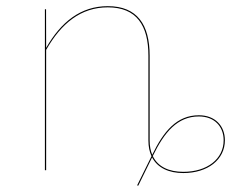

<svg xmlns="http://www.w3.org/2000/svg" viewBox="-20 -547 743 617"><path d="M619.1 -176.6C548.5 -176.6 505.8 -125.3 469.2 -49.6C463.8 -62.5 460.9 -77.8 460.9 -95.6V-368.1C460.9 -467.4 421.4 -527.2 326.4 -527.2C239.5 -527.2 176 -476.5 128.3 -393.2L128 -517.2H124.3V0H128.3V-386.7C176.4 -471.6 239.7 -523.4 326.4 -523.4C418.9 -523.4 456.9 -465.5 456.9 -367.9V-95.6C456.9 -75.9 460.4 -59.1 466.9 -45.1L420.6 48.8L424.3 49.6L468.8 -41.1C486.7 -7.1 523.1 9.1 569 9.1C647.6 9.1 702.7 -34 702.7 -96.2C702.7 -142.3 671.4 -176.6 619.1 -176.6ZM569 5.2C523.1 5.2 487.5 -10.9 471 -45.5L471.1 -45.8C507.9 -121.9 550 -172.8 619.1 -172.8C669.1 -172.8 698.7 -140.5 698.7 -96.2C698.7 -35.9 645.5 5.2 569 5.2Z"/></svg>

Font: Fira Sans Four
Style: Regular
Weight: 100
Designer: Carrois Corporate & Edenspiekermann AG
Foundry: Carrois Corporate GbR & Edenspiekermann AG
Version: Version 4.203;PS 004.203;hotconv 1.0.88;makeotf.lib2.5.64775